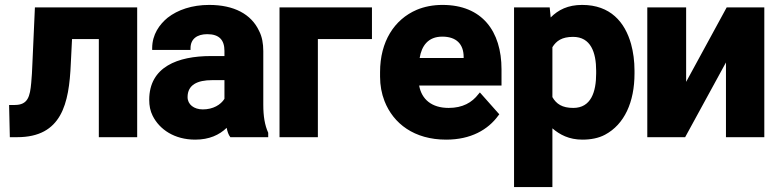

<svg xmlns="http://www.w3.org/2000/svg" viewBox="-20 -558 3160 781"><path d="M17 -131 20 0H50C231 0 261 -136 268 -299L273 -399H382V0H538V-528H122L112 -304C111 -271 109 -244 107 -221C102 -166 94 -131 40 -131Z M587 -152C587 -128 591 -107 601 -87C629 -31 690 10 774 10C831 10 872 -9 902 -38C905 -23 909 -10 917 0H1071V-18C1057 -49 1051 -85 1051 -132V-350C1051 -381 1046 -409 1034 -432C1002 -501 931 -538 831 -538C761 -538 703 -518 662 -486C629 -459 599 -418 599 -362V-355H755V-362C755 -399 781 -419 823 -419C872 -419 893 -395 893 -351V-330H838C703 -330 587 -286 587 -152ZM743 -163C743 -213 783 -232 843 -232H893V-156C878 -132 847 -113 805 -113C769 -113 743 -133 743 -163Z M1117 0H1273V-399H1493V-528H1117Z M1526 -246C1526 -211 1532 -178 1544 -147C1580 -55 1665 10 1795 10C1895 10 1965 -30 2007 -88L2011 -93L1932 -182L1926 -175C1900 -141 1862 -119 1805 -119C1736 -119 1695 -154 1685 -210H2020V-276C2020 -431 1941 -538 1780 -538C1741 -538 1706 -531 1675 -518C1584 -479 1526 -389 1526 -265ZM1687 -322C1695 -371 1721 -409 1779 -409C1836 -409 1866 -379 1866 -326V-322Z M2071 203H2227V-36C2257 -10 2295 10 2349 10C2383 10 2415 4 2441 -10C2520 -52 2561 -143 2561 -259V-270C2561 -310 2556 -346 2547 -379C2522 -468 2463 -538 2348 -538C2290 -538 2251 -518 2220 -487L2216 -528H2071ZM2227 -163V-366C2243 -392 2266 -408 2311 -408C2383 -408 2405 -345 2405 -270V-259C2405 -184 2384 -119 2312 -119C2267 -119 2243 -135 2227 -163Z M2613 0H2767L2933 -304V0H3089V-528H2936L2771 -225V-528H2613Z"/></svg>

Font: Asimov Pro
Style: Blk
Weight: 900
Designer: Google
Version: Version 2.000980; 2014